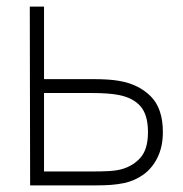

<svg xmlns="http://www.w3.org/2000/svg" viewBox="-20 -560 552 580"><path d="M70 -540H113V-321H259Q309.5 -321 338 -316Q398.5 -306 435.2 -269.2Q472 -232.5 472 -161Q472 -117.5 456.2 -85Q440.5 -52.5 414 -33.2Q387.5 -14 355 -7Q335.5 -3 315.5 -1.5Q295.5 0 269 0H71ZM348 -49Q383 -59 405 -84.5Q427 -110 427 -161Q427 -212.5 404.8 -238.5Q382.5 -264.5 339 -273Q309 -279 257 -279H113V-42H257Q287 -42 309.2 -43.2Q331.5 -44.5 348 -49Z"/></svg>

Font: Tap Sans
Style: Regular
Weight: 400
Designer: Tap Payments
Foundry: Tap Payments
Version: Version 1.001;Glyphs 3.1.2 (3151)